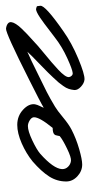

<svg xmlns="http://www.w3.org/2000/svg" viewBox="125 -462 306 651"><g transform="rotate(90 278.5 -137.0)"><path d="M568.8 -208Q568.8 -176.8 551.8 -150.1Q534.7 -123.5 501 -94.2Q474.1 -72.3 439.5 -57.1Q404.8 -42 377 -42Q346.7 -42 325.4 -61.8Q304.2 -81.5 307.1 -102.1Q308.6 -109.9 313.2 -119.1Q317.9 -128.4 318.8 -131.8Q301.3 -121.1 223.1 -82Q66.4 -2.9 50.8 -3.9Q40.5 -4.9 33.9 -9.8Q27.3 -14.6 28.8 -22.9Q29.8 -29.3 35.2 -37.8Q40.5 -46.4 50.8 -57.1Q61 -67.9 69.1 -75.4Q77.1 -83 90.8 -95.2Q104.5 -107.4 108.9 -111.8Q117.2 -119.1 134.5 -133.3Q151.9 -147.5 164.1 -158Q176.3 -168.5 189.5 -180.7Q202.6 -192.9 209.2 -202.4Q215.8 -211.9 214.8 -217.8Q213.9 -223.1 210 -226.8Q206.1 -230.5 201.2 -230Q189 -229 150.4 -211.4Q111.8 -193.8 81.1 -169.9Q74.7 -165 58.6 -152.8Q42.5 -140.6 33.9 -134Q25.4 -127.4 13.7 -119.6Q2 -111.8 -5.6 -108.4Q-13.2 -105 -17.1 -106Q-21.5 -106.9 -23.2 -107.7Q-24.9 -108.4 -25.4 -109.1Q-25.9 -109.9 -26.1 -113.8Q-26.4 -117.7 -26.9 -120.1Q-29.3 -136.7 59.1 -198.2Q99.1 -226.6 152.1 -248.8Q205.1 -271 223.1 -270Q235.4 -269 247.3 -258.1Q259.3 -247.1 258.8 -235.8Q257.8 -225.6 254.9 -216.6Q252 -207.5 244.6 -197.5Q237.3 -187.5 233.2 -182.4Q229 -177.2 216.3 -163.8Q203.6 -150.4 199.2 -146Q189 -135.3 165.3 -112.8Q141.6 -90.3 128.9 -76.2Q150.4 -85 212.9 -116.2Q223.1 -121.1 239.7 -129.4Q256.3 -137.7 265.4 -142.1Q274.4 -146.5 287.8 -154.1Q301.3 -161.6 314.9 -169.9Q328.1 -177.7 351.6 -197.3Q375 -216.8 393.1 -226.1Q423.3 -241.7 459 -252Q494.6 -262.2 511.2 -262.2Q533.7 -262.2 551.3 -245.8Q568.8 -229.5 568.8 -208ZM526.9 -193.8Q527.3 -205.6 519 -214.1Q510.7 -222.7 499 -224.1Q487.8 -225.6 457.5 -210.9Q427.2 -196.3 415 -186Q414.1 -184.1 413.1 -177.2Q412.1 -170.4 409.2 -168Q404.3 -162.1 387.2 -162.1Q350.1 -116.7 351.1 -98.1Q351.6 -90.3 361.6 -84.2Q371.6 -78.1 380.9 -78.1Q397.9 -78.1 429.4 -93Q460.9 -107.9 475.1 -120.1Q525.4 -165 526.9 -193.8Z"/></g></svg>

Font: Gogol
Style: Regular
Weight: 400
Italic angle: -48°
Designer: Gennady Fridman
Foundry: ParaType Ltd
Version: Version 1.001